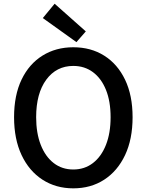

<svg xmlns="http://www.w3.org/2000/svg" viewBox="-20 -1006 794 1040"><path d="M377 14.2Q282.7 14.2 210.2 -32.7Q137.7 -79.6 96.9 -166Q56.2 -252.4 56.2 -371.1Q56.2 -490.2 96.9 -575Q137.7 -659.7 210.2 -704.8Q282.7 -750 377 -750Q472.2 -750 544.4 -704.6Q616.7 -659.2 657.5 -574.2Q698.2 -489.3 698.2 -371.1Q698.2 -252.4 657.5 -166Q616.7 -79.6 544.4 -32.7Q472.2 14.2 377 14.2ZM377 -87.9Q438 -87.9 483.4 -122.8Q528.8 -157.7 554 -221.4Q579.1 -285.2 579.1 -371.1Q579.1 -457 554 -519.3Q528.8 -581.5 483.4 -615.2Q438 -648.9 377 -648.9Q285.6 -648.9 230.7 -574.5Q175.8 -500 175.8 -371.1Q175.8 -285.2 200.7 -221.4Q225.6 -157.7 270.8 -122.8Q315.9 -87.9 377 -87.9ZM394 -777.8 211.9 -908.2 275.9 -985.8 444.8 -835.9Z"/></svg>

Font: Source Han Sans CN Medium
Style: Regular
Weight: 500
Designer: Ryoko NISHIZUKA  (kana, bopomofo & ideographs); Paul D. Hunt (Latin, Greek & Cyrillic); Sandoll Communications , Soo-you
Foundry: Adobe
Version: Version 2.004;hotconv 1.0.118;makeotfexe 2.5.65603